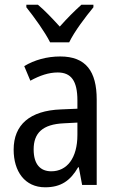

<svg xmlns="http://www.w3.org/2000/svg" viewBox="-20 -786 500 816"><path d="M193 -606H274C296 -652 344 -715 377 -755V-766H326C292 -735 268 -711 234 -673C203 -707 169 -743 141 -766H92V-755C127 -711 171 -650 193 -606ZM236 -546C179 -546 126 -531 83 -505L109 -443C149 -465 187 -478 225 -478C282 -478 309 -443 309 -359V-324L239 -321C107 -316 38 -256 38 -150C38 -58 85 10 172 10C239 10 279 -18 312 -75H315L329 0H391V-363C391 -483 345 -546 236 -546ZM252 -262 309 -265V-213C309 -113 264 -58 198 -58C152 -58 123 -87 123 -151C123 -220 160 -258 252 -262Z"/></svg>

Font: Noto Sans Sinhala UI Condensed
Style: Regular
Weight: 400
Width: 3
Designer: Jelle Bosma - Monotype Design Team
Foundry: Monotype Imaging Inc.
Version: Version 2.006